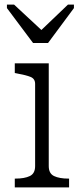

<svg xmlns="http://www.w3.org/2000/svg" viewBox="-20 -811 354 831"><path d="M123 -625H188L300 -776V-791H274L136 -659L182 -660L41 -791H10V-776ZM191 -537V-92Q191 -60 214 -49Q237 -38 276 -38H279V0H44V-38H47Q86 -38 109 -49Q132 -60 132 -92V-448Q132 -470 112.5 -478Q93 -486 54 -493L44 -495V-537Z"/></svg>

Font: Roboto Serif 20pt ExtraLight
Style: Regular
Weight: 250
Version: Version 1.008